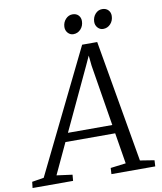

<svg xmlns="http://www.w3.org/2000/svg" viewBox="-158 -1007 918 1085"><g transform="rotate(-10 300.5 -464.0)"><path d="M-60 0 -56 -35 12 -46 356.5 -749H443L564.5 -48L646 -35L644 0H392.5L394.5 -35L482.5 -46L453.5 -223.5H168L85.5 -47L175.5 -35L172.5 0ZM191 -272.5H445.5L388.5 -623L382.5 -682L358 -628.5ZM318.5 -816Q300.5 -816 287.5 -830.2Q274.5 -844.5 275 -865Q276 -891.5 292.8 -909.5Q309.5 -927.5 332 -927.5Q354 -927.5 366.5 -914Q379 -900.5 378.5 -880.5Q378 -853 360.8 -834.5Q343.5 -816 318.5 -816ZM489.5 -816Q471.5 -816 458.5 -830.2Q445.5 -844.5 446 -865Q447 -891.5 463.2 -909.5Q479.5 -927.5 502.5 -927.5Q524.5 -927.5 537.2 -914Q550 -900.5 549.5 -880.5Q549 -853 531.8 -834.5Q514.5 -816 489.5 -816Z"/></g></svg>

Font: Merriweather Light 18pt Light
Style: Italic
Weight: 300
Italic angle: -7.8°
Version: Version 2.101